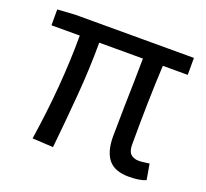

<svg xmlns="http://www.w3.org/2000/svg" viewBox="-101 -664 856 797"><g transform="rotate(20 327.0 -265.0)"><path d="M541 13Q478 13 450.5 -21.5Q423 -56 423 -122Q423 -162 425 -259Q428 -366 429 -468H236Q236 -355 226 -233Q216 -111 204 5L112 0Q150 -248 150 -468H25V-538L103 -543H627V-468H517Q509 -313 509 -116Q509 -88 522 -75.5Q535 -63 560 -63Q569 -63 604 -68L616 1Q589 13 541 13Z"/></g></svg>

Font: Source Han Sans & Saira Hybrid
Style: Regular
Weight: 400
Designer: Ryoko NISHIZUKA 西塚涼子 (kana & ideographs); Paul D. Hunt (Latin, Greek & Cyrillic); Wenlong ZHANG 张文龙 (bopomofo); Sandoll 
Foundry: Adobe Systems Incorporated
Version: Version 1.00;August 2, 2021;FontCreator 13.0.0.2675 64-bit